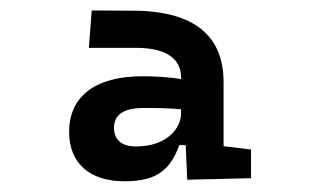

<svg xmlns="http://www.w3.org/2000/svg" viewBox="-20 -723 626 366"><path d="M336.9 -380.4 458.5 -383.3V-438L406.2 -444.3V-565.9C406.2 -654.3 351.1 -702.1 233.9 -702.6L154.8 -703.1L149.4 -631.8H239.7C296.4 -631.8 325.2 -611.3 325.2 -575.2V-572.3C304.2 -575.7 279.8 -577.6 251 -577.6C162.1 -577.6 111.8 -539.6 111.8 -471.7C111.8 -411.6 150.9 -377.4 217.8 -377.4C280.3 -377.4 305.2 -400.9 321.8 -446.3H334ZM325.2 -514.6V-507.3C325.2 -477.1 296.4 -443.8 239.3 -443.8C211.4 -443.8 197.3 -456.5 197.3 -480C197.3 -504.4 216.3 -517.1 252.9 -517.1C277.3 -517.1 300.8 -517.1 325.2 -514.6Z"/></svg>

Font: Cascadia Code PL
Style: Regular
Weight: 400
Monospace: yes
Designer: Aaron Bell
Foundry: Saja Typeworks
Version: Version 2404.023